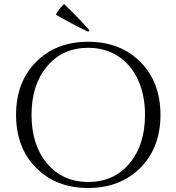

<svg xmlns="http://www.w3.org/2000/svg" viewBox="-20 -922 878 956"><path d="M426 -771 419 -764Q339 -802 258 -849Q273 -877 299 -902Q363 -841 426 -771ZM159.5 -613.5Q259 -714 419 -714Q579 -714 679 -613.5Q779 -513 779 -350Q779 -187 679 -86.5Q579 14 419 14Q259 14 159.5 -86.5Q60 -187 60 -350Q60 -513 159.5 -613.5ZM702 -350Q702 -449 667 -525Q632 -601 567.5 -642.5Q503 -684 419 -684Q292 -684 214.5 -592Q137 -500 137 -350Q137 -200 214.5 -108Q292 -16 419.5 -16Q547 -16 624.5 -108Q702 -200 702 -350Z"/></svg>

Font: Cinzel
Style: Regular
Weight: 400
Designer: Natanael Gama
Version: Version 1.001;PS 001.001;hotconv 1.0.56;makeotf.lib2.0.21325